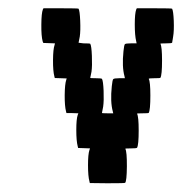

<svg xmlns="http://www.w3.org/2000/svg" viewBox="-20 -403 456 457"><path d="M82 -380.4 83.5 -383.3H125Q166 -383.3 167 -382.3Q169.9 -377.4 170.9 -353.5Q171.9 -329.6 169.9 -315.9Q167.5 -302.2 167 -301.3L178.7 -299.8H180.2Q193.8 -299.8 194.8 -298.8Q197.8 -293.9 198.7 -270Q199.7 -246.1 197.8 -232.4Q195.3 -218.8 194.8 -217.8Q193.8 -216.8 208 -216.8Q221.2 -216.8 222.7 -215.3Q225.6 -210.4 226.6 -186.8Q227.5 -163.1 225.6 -149.4Q223.1 -135.3 222.7 -134.3Q221.7 -133.3 235.8 -133.3H249.5L248.5 -137.7Q242.2 -160.6 246.1 -197.8Q247.6 -212.4 249.5 -214.6Q251.5 -216.8 263.7 -216.8H277.3L276.4 -221.2Q270 -244.1 273.9 -281.2Q275.4 -295.9 277.3 -297.9Q279.3 -299.8 291.5 -299.8H305.2L304.2 -304.7Q300.8 -318.4 300.8 -344.7Q300.8 -371.1 304.2 -380.4L305.7 -383.3H347.2Q388.7 -383.3 389.6 -382.3Q392.6 -377.4 393.6 -353.5Q394.5 -329.6 392.1 -315.9Q391.6 -313.5 391.4 -311.5Q391.1 -309.6 390.9 -308.3Q390.6 -307.1 390.4 -305.9Q390.1 -304.7 390.1 -304Q390.1 -303.2 390.1 -302.7Q390.1 -302.2 389.6 -301.8V-301.3Q388.2 -299.8 375 -299.8Q360.8 -299.8 361.8 -298.8Q365.7 -292 365.7 -258.8Q365.7 -224.6 361.8 -217.8Q360.8 -216.8 347.2 -216.8Q334 -216.8 334 -215.3Q337.9 -208.5 337.9 -175.8Q337.9 -141.1 334 -134.3Q333 -133.3 319.3 -133.3Q305.2 -133.3 306.2 -132.3Q310.1 -125.5 310.1 -92.3Q310.1 -58.1 306.2 -51.3Q304.7 -49.8 291.5 -49.8Q277.3 -49.8 278.3 -48.8Q282.2 -42 282 -6.8Q281.7 28.3 277.8 32.2Q276.9 33.2 235.4 33.2L193.8 32.7L192.9 28.8Q189.5 16.6 189.5 -9.8Q189.5 -36.1 192.9 -45.9L194.3 -49.8L180.2 -50.3L166 -50.8L165 -54.7Q161.6 -67.4 161.6 -93.5Q161.6 -119.6 165 -129.4L166.5 -133.3L152.3 -133.8H138.2L137.2 -137.7Q133.8 -150.4 134 -176.8Q134.3 -203.1 137.7 -212.9L138.7 -216.3L124.5 -216.8L110.4 -217.3L109.4 -221.2Q106 -233.9 106.2 -260Q106.4 -286.1 109.9 -295.9L110.8 -299.8L96.7 -300.3L83 -300.8L81.5 -304.7Q78.1 -317.4 78.4 -344.5Q78.6 -371.6 82 -380.4Z"/></svg>

Font: VT323
Style: Regular
Weight: 400
Monospace: yes
Version: Version 001.002